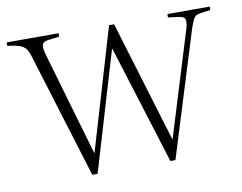

<svg xmlns="http://www.w3.org/2000/svg" viewBox="-62 -591 847 673"><g transform="rotate(-10 361.5 -254.5)"><path d="M215 0 79 -442Q72 -468 61 -478Q50 -488 29 -492L0 -497V-509H185V-497L146 -492Q126 -490 123.5 -478Q121 -466 127 -445L235 -74H236L364 -506H382L513 -74H514L629 -448Q634 -466 632.5 -477.5Q631 -489 611 -492L572 -497V-509H723V-497L688 -492Q671 -490 665 -481.5Q659 -473 650 -448L511 0H493L361 -423H360L234 0Z"/></g></svg>

Font: Display Extralight
Style: Regular
Weight: 200
Designer: Latin by Veronika Burian and Jose Scaglione. Greek by Irene Vlachou. Cyrillic by Vera Evstafieva.
Foundry: TypeTogether
Version: Version 3.002